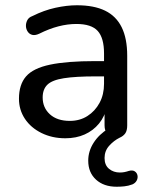

<svg xmlns="http://www.w3.org/2000/svg" viewBox="-20 -516 573 729"><path d="M423 193Q374 193 344.5 166Q315 139 315 94Q315 58 335.5 26Q356 -6 392 -28L387 -8Q382 -14 379.5 -22Q377 -30 377 -40V-111H386Q378 -74 356 -47Q334 -20 301.5 -5.5Q269 9 228 9Q178 9 137.5 -11Q97 -31 74.5 -65Q52 -99 52 -141Q52 -195 79 -226Q106 -257 170 -270.5Q234 -284 342 -284H389V-226H344Q267 -226 222.5 -219Q178 -212 160 -194.5Q142 -177 142 -146Q142 -107 169.5 -82Q197 -57 245 -57Q283 -57 312 -75.5Q341 -94 358 -125.5Q375 -157 375 -198V-313Q375 -372 351 -398.5Q327 -425 270 -425Q237 -425 202 -416Q167 -407 129 -388Q114 -381 103 -383.5Q92 -386 85.5 -395.5Q79 -405 78.5 -416.5Q78 -428 83.5 -439Q89 -450 103 -455Q147 -477 190.5 -486.5Q234 -496 272 -496Q337 -496 379 -475.5Q421 -455 442 -412.5Q463 -370 463 -304V-40Q463 -20 455.5 -9.5Q448 1 434 7Q412 18 394.5 37.5Q377 57 377 84Q377 111 394 125Q411 139 435 139Q444 139 452 137.5Q460 136 469 133Q483 129 491.5 134.5Q500 140 502 150Q504 160 499 169.5Q494 179 483 184Q467 190 452 191.5Q437 193 423 193Z"/></svg>

Font: Nunito ExtraLight Medium
Style: Regular
Weight: 500
Version: Version 3.602